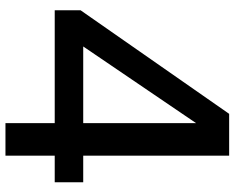

<svg xmlns="http://www.w3.org/2000/svg" viewBox="-100 -780 880 721"><g transform="rotate(90 340.5 -420.0)"><path d="M565 -840V-292H665V-185H565V0H443V-185H19V-282L408 -840ZM155 -292H443V-716Z"/></g></svg>

Font: Matangi
Style: Bold
Weight: 700
Designer: Prashant Pant
Foundry: The Graphic Ant
Version: Version 3.002